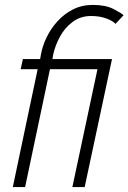

<svg xmlns="http://www.w3.org/2000/svg" viewBox="-20 -760 522 780"><path d="M133 -479H64L73 -520H143L146 -537Q152 -572 169 -607.5Q186 -643 213 -673Q240 -703 276 -721.5Q312 -740 357 -740Q409 -740 441 -723.5Q473 -707 482 -698L449 -663Q439 -675 412 -685Q385 -695 350 -695Q307 -695 275 -671Q243 -647 223.5 -611Q204 -575 196 -538L193 -520H435L324 0H274L376 -479H183L82 0H32Z"/></svg>

Font: Raleway Light
Style: Italic
Weight: 300
Italic angle: -12°
Designer: Matt McInerney, Pablo Impallari, Rodrigo Fuenzalida
Foundry: Matt McInerney, Pablo Impallari, Rodrigo Fuenzalida
Version: Version 4.026